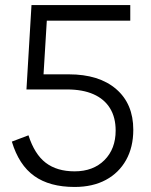

<svg xmlns="http://www.w3.org/2000/svg" viewBox="-20 -725 599 762"><path d="M276 17Q177 17 116 -26.5Q55 -70 27 -163L93 -188Q117 -113 161.5 -79Q206 -45 276 -45Q350 -45 394.5 -89.5Q439 -134 439 -207Q439 -259 416.5 -295.5Q394 -332 351 -351Q308 -370 246 -370H85L105 -705H497V-643H117L167 -663L150 -384L120 -430H253Q373 -430 441 -371.5Q509 -313 509 -210Q509 -141 480.5 -90Q452 -39 400 -11Q348 17 276 17Z"/></svg>

Font: TikTok Sans 24pt Light
Style: Regular
Weight: 300
Version: Version 4.000